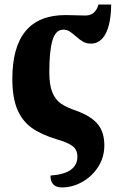

<svg xmlns="http://www.w3.org/2000/svg" viewBox="-20 -616 513 841"><path d="M201 153Q319 145 319 70Q319 39 296.5 23Q274 7 231 -5Q161 -26 119 -56Q77 -86 55.5 -137.5Q34 -189 34 -270Q34 -550 267 -550L313 -549Q328 -548 354 -548Q378 -548 392 -561.5Q406 -575 411 -596H467Q466 -513 443 -469Q420 -425 379 -425Q358 -425 343.5 -433.5Q329 -442 311 -458Q294 -473 283 -479.5Q272 -486 257 -486Q224 -486 210 -440Q196 -394 196 -300Q196 -244 209 -212Q222 -180 246 -163Q270 -146 314 -131Q378 -108 407.5 -73Q437 -38 437 21Q437 73 410 115Q383 157 340 181Q297 205 252 205Q201 205 201 153Z"/></svg>

Font: Noto Serif CondBlack
Style: Regular
Weight: 900
Width: 3
Designer: Monotype Design Team
Foundry: Monotype Imaging Inc.
Version: Version 1.001